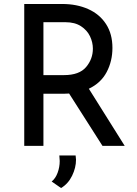

<svg xmlns="http://www.w3.org/2000/svg" viewBox="-20 -743 699 978"><path d="M502 0 332 -266.6Q324.2 -265.6 307.6 -265.6H201.2V0H103.5V-722.7H296.9Q371.1 -722.7 429.2 -696.8Q487.3 -670.9 520 -620.6Q552.7 -570.3 552.7 -499Q552.7 -431.6 523.4 -376Q494.1 -320.3 432.6 -291L615.2 0ZM453.1 -495.1Q453.1 -527.3 438.5 -558.1Q423.8 -588.9 392.6 -609.4Q361.3 -629.9 313.5 -629.9H201.2V-360.4H305.7Q383.8 -360.4 418.5 -401.4Q453.1 -442.4 453.1 -495.1ZM243.2 181.6Q262.7 166 273.4 137.2Q284.2 108.4 284.2 77.1Q284.2 67.4 282.2 48.8H365.2Q367.2 62.5 367.2 70.3Q367.2 111.3 347.2 152.3Q327.1 193.4 291 214.8Z"/></svg>

Font: Josefin Sans CFJ
Style: Regular
Weight: 400
Designer: Santiago Orozco
Foundry: Typemade
Version: Version 2.000